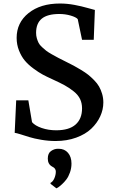

<svg xmlns="http://www.w3.org/2000/svg" viewBox="-20 -771 631 1065"><path d="M292.5 273.4 260.3 248.5V243.2Q273.4 236.8 281.5 218Q289.6 199.2 289.6 180.7Q289.6 172.9 285.9 167Q282.2 161.1 279.1 158.9Q275.9 156.7 268.1 152.3Q245.1 139.2 245.1 108.9Q245.1 79.1 263.2 66.7Q281.2 54.2 300.3 54.2H305.7Q337.9 54.2 357.2 76.7Q376.5 99.1 376.5 136.2Q376.5 161.6 368.2 185.3Q359.9 209 348.1 224.4Q336.4 239.7 323.7 251.2Q311 262.7 303 268.1Q294.9 273.4 293.5 273.4ZM288.6 11.2Q249 11.2 209 4.4Q168.9 -2.4 143.3 -10.5Q117.7 -18.6 94.2 -25.9Q70.8 -33.2 61.5 -34.2L69.8 -214.4H137.2L157.7 -93.3Q174.3 -73.7 211.4 -61Q248.5 -48.3 291.5 -48.3Q363.3 -48.3 399.2 -80.1Q435.1 -111.8 435.1 -169.9Q435.1 -198.7 424.3 -221.4Q413.6 -244.1 389.4 -263.7Q365.2 -283.2 339.1 -297.6Q313 -312 269 -332Q239.7 -345.2 217 -357.4Q194.3 -369.6 165.5 -390.9Q136.7 -412.1 117.7 -434.8Q98.6 -457.5 85.4 -490.7Q72.3 -523.9 72.3 -561Q72.3 -645.5 138.4 -698.5Q204.6 -751.5 312.5 -751.5Q352.5 -751.5 392.8 -743.9Q433.1 -736.3 465.8 -726.8Q498.5 -717.3 506.3 -715.8L500 -550.3H435.1L411.1 -665Q401.9 -675.8 372.1 -684.6Q342.3 -693.4 309.1 -693.4Q243.2 -693.4 211.7 -667.5Q180.2 -641.6 180.2 -588.9Q180.2 -572.8 184.3 -558.6Q188.5 -544.4 194.1 -533.2Q199.7 -522 212.4 -510.3Q225.1 -498.5 235.6 -490.2Q246.1 -481.9 267.1 -470Q288.1 -458 303.2 -450.2Q318.4 -442.4 346.7 -428.2Q373 -415 388.9 -406.7Q404.8 -398.4 429.2 -383.5Q453.6 -368.7 468.8 -356.7Q483.9 -344.7 501.7 -326.7Q519.5 -308.6 529.5 -291Q539.6 -273.4 546.4 -250.5Q553.2 -227.5 553.2 -202.6Q553.2 -163.1 535.9 -125.5Q518.6 -87.9 486.3 -57.1Q454.1 -26.4 402.6 -7.6Q351.1 11.2 288.6 11.2Z"/></svg>

Font: HaufeMerriweather
Style: Regular
Weight: 400
Designer: Eben Sorkin ( eben@eyebytes.com )
Foundry: Eben Sorkin
Version: Version 1.56